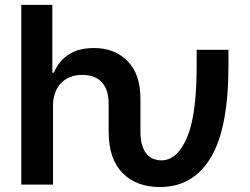

<svg xmlns="http://www.w3.org/2000/svg" viewBox="-20 -747 1011 777"><path d="M191.8 -727.3V-452.8H198.2Q217 -499.3 257.3 -525.9Q297.6 -552.6 360.4 -552.6Q444.6 -552.6 496.8 -499.3Q548.3 -446.7 548.3 -347.3V-213.8Q548.3 -179 556.1 -156.4Q563.9 -133.9 576.2 -120.9Q588.4 -108 603.5 -103Q618.6 -98 632.8 -98Q697.1 -98 736.5 -189.6Q775.9 -280.9 775.9 -480.8V-545.5H904.5V-480.8Q904.5 -228.3 833.1 -109.4Q761.4 9.9 627.1 9.9Q531.6 9.9 475.9 -46.9Q419.7 -104 419.7 -213.8V-327.4Q419.7 -383.9 392.2 -413.9Q364.7 -443.9 312.5 -443.9Q284.4 -443.9 262.4 -434.7Q240.4 -425.4 225.3 -408.9Q210.2 -392.4 202.4 -369.7Q194.6 -346.9 194.6 -319.6V0H66.1V-727.3Z"/></svg>

Font: Inter P Semi Bold
Style: Regular
Weight: 600
Designer: Rasmus Andersson
Foundry: rsms
Version: Version 3.018;git-588b23468